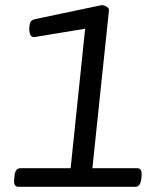

<svg xmlns="http://www.w3.org/2000/svg" viewBox="-20 -722 629 742"><path d="M52 0Q31 0 35 -30L36 -42Q39 -72 59 -72H253L309 -611L115 -579Q102 -577 97.5 -587Q93 -597 93 -610Q93 -619 95.5 -631.5Q98 -644 115 -648L372 -702Q383 -702 392.5 -696Q402 -690 401 -681L337 -72H510Q530 -72 527 -42L526 -30Q522 0 503 0Z"/></svg>

Font: Asap Semi Expanded Semi Expanded Regular
Style: Italic
Weight: 400
Width: 6
Italic angle: -6°
Designer: Pablo Cosgaya
Foundry: Omnibus-Type
Version: Version 3.001; ttfautohint (v1.8.4.7-5d5b)